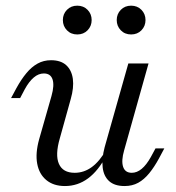

<svg xmlns="http://www.w3.org/2000/svg" viewBox="-20 -635 610 667"><path d="M205.6 11.3Q166.1 11.3 141.1 -9.3Q116.1 -29.8 109.3 -66.1Q102.4 -102.4 116.1 -151.6L158.9 -301.6Q169.4 -338.7 162.5 -359.3Q155.6 -379.8 132.3 -379.8Q113.7 -379.8 97.2 -365.7Q80.6 -351.6 66.1 -325L50 -294.4H18.5L37.1 -329Q54 -359.7 71.8 -381Q89.5 -402.4 110.5 -414.1Q131.5 -425.8 157.3 -425.8Q191.1 -425.8 210.1 -408.5Q229 -391.1 233.1 -360.9Q237.1 -330.6 225.8 -291.1L187.9 -154.8Q171 -96.8 184.7 -65.7Q198.4 -34.7 239.5 -34.7Q271.8 -34.7 299.2 -54.8Q326.6 -75 349.2 -115.3V-94.4Q321.8 -41.9 285.9 -15.3Q250 11.3 205.6 11.3ZM412.9 11.3Q378.2 11.3 359.3 -5.6Q340.3 -22.6 336.7 -53.2Q333.1 -83.9 343.5 -123.4L425.8 -414.5H496L411.3 -112.9Q400.8 -76.6 407.7 -55.6Q414.5 -34.7 437.9 -34.7Q455.6 -34.7 472.2 -48.4Q488.7 -62.1 504 -89.5L520.2 -119.4H550.8L532.3 -84.7Q516.1 -54.8 498.4 -33.1Q480.6 -11.3 460.1 0Q439.5 11.3 412.9 11.3ZM435.5 -515.3Q413.7 -515.3 399.6 -529.8Q385.5 -544.4 385.5 -565.3Q385.5 -586.3 399.6 -600.8Q413.7 -615.3 435.5 -615.3Q457.3 -615.3 471.4 -600.8Q485.5 -586.3 485.5 -565.3Q485.5 -544.4 471.4 -529.8Q457.3 -515.3 435.5 -515.3ZM248.4 -515.3Q226.6 -515.3 212.5 -529.8Q198.4 -544.4 198.4 -565.3Q198.4 -586.3 212.5 -600.8Q226.6 -615.3 248.4 -615.3Q270.2 -615.3 284.3 -600.8Q298.4 -586.3 298.4 -565.3Q298.4 -544.4 284.3 -529.8Q270.2 -515.3 248.4 -515.3Z"/></svg>

Font: Playfair 12pt Light
Style: Italic
Weight: 300
Italic angle: -15.6°
Designer: Claus Eggers Sørensen
Foundry: Claus Eggers Sørensen
Version: Version 2.000;gftools[0.9.28]